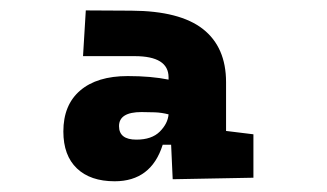

<svg xmlns="http://www.w3.org/2000/svg" viewBox="-20 -723 626 367"><path d="M310.1 -380.4 307.1 -446.3H291Q269 -376.5 199.2 -376.5Q152.8 -376.5 127 -401.1Q101.1 -425.8 101.1 -471.7Q101.1 -522.5 133.3 -550Q165.5 -577.6 224.1 -577.6Q269 -577.6 302.2 -570.8V-575.2Q302.2 -615.7 237.3 -615.7H138.7L144 -703.1L231.4 -702.6Q323.7 -702.1 367.9 -667.5Q412.1 -632.8 412.1 -565.9V-472.7L464.4 -466.3V-383.3ZM302.2 -504.4Q289.1 -507.8 276.1 -508.3Q263.2 -508.8 250.5 -508.8Q207.5 -508.8 207.5 -481.9Q207.5 -456.1 240.7 -456.1Q270 -456.1 285.4 -471.4Q300.8 -486.8 302.2 -504.4Z"/></svg>

Font: Cascadia Mono PL
Style: Bold
Weight: 700
Monospace: yes
Designer: Aaron Bell
Foundry: Saja Typeworks
Version: Version 2404.023; ttfautohint (v1.8.4)